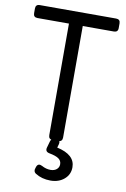

<svg xmlns="http://www.w3.org/2000/svg" viewBox="-104 -805 720 1095"><g transform="rotate(10 256.0 -257.5)"><path d="M241 0Q217 0 217 -24V-670H35Q11 -670 11 -694V-721Q11 -745 35 -745H477Q501 -745 501 -721V-694Q501 -670 477 -670H297V-24Q297 0 273 0ZM268 230Q218 230 180 206Q164 195 172 174L175 165Q184 144 207 156Q232 170 258 170Q280 170 293.5 158.5Q307 147 307 129Q307 109 290.5 97Q274 85 236 78Q210 73 216 49L227 10Q233 -10 254 -10H259Q286 -10 280 17L274 38Q379 61 379 134Q379 176 347.5 203Q316 230 268 230Z"/></g></svg>

Font: Pitagon Sans Text
Style: Regular
Weight: 400
Designer: Travis Tran
Foundry: Pitagon
Version: Version 1.001; ttfautohint (v1.8.4.7-5d5b);gftools[0.9.26]